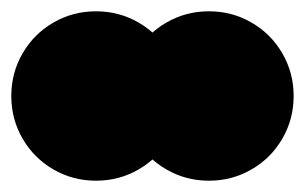

<svg xmlns="http://www.w3.org/2000/svg" viewBox="-70 -820 540 340"><path d="M150 -650Q150 -691 170 -725.5Q190 -760 224.5 -780Q259 -800 300 -800Q341 -800 375.5 -780Q410 -760 430 -725.5Q450 -691 450 -650Q450 -609 430 -574.5Q410 -540 375.5 -520Q341 -500 300 -500Q259 -500 224.5 -520Q190 -540 170 -574.5Q150 -609 150 -650ZM-50 -650Q-50 -691 -30 -725.5Q-10 -760 24.5 -780Q59 -800 100 -800Q141 -800 175.5 -780Q210 -760 230 -725.5Q250 -691 250 -650Q250 -609 230 -574.5Q210 -540 175.5 -520Q141 -500 100 -500Q59 -500 24.5 -520Q-10 -540 -30 -574.5Q-50 -609 -50 -650Z"/></svg>

Font: TINY 5x3
Style: Regular
Weight: 400
Designer: Jack Halten Fahnestock
Foundry: Velvetyne Type Foundry
Version: Version 1.002